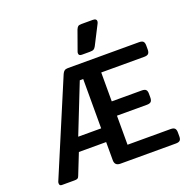

<svg xmlns="http://www.w3.org/2000/svg" viewBox="-155 -1062 1196 1211"><g transform="rotate(-20 443.0 -456.0)"><path d="M435 -745Q435 -753 437 -757L484 -888Q490 -902 496.5 -907Q503 -912 521 -912H595Q620 -912 620 -895Q620 -888 616 -880L550 -751Q543 -738 535 -733.5Q527 -729 508 -729H456Q435 -729 435 -745ZM40 -16Q40 -24 42 -28L306 -654Q312 -668 320.5 -674Q329 -680 343 -680H821Q841 -680 849 -672Q857 -664 857 -645V-618Q857 -599 849 -590.5Q841 -582 821 -582H532V-388H733Q753 -388 761 -380Q769 -372 769 -353V-328Q769 -309 761 -300.5Q753 -292 733 -292H532V-97H821Q841 -97 849 -88.5Q857 -80 857 -61V-34Q857 -16 849 -8Q841 0 821 0H449Q411 0 411 -37V-159H228L172 -18Q168 -7 161.5 -3.5Q155 0 140 0H56Q40 0 40 -16ZM411 -251V-582H388L257 -251Z"/></g></svg>

Font: Mitr
Style: Regular
Weight: 400
Designer: Thanarat Vachiruckul
Foundry: Cadson Demak
Version: Version 1.003